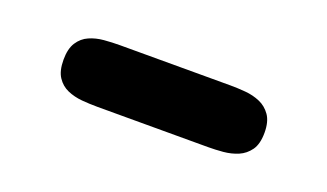

<svg xmlns="http://www.w3.org/2000/svg" viewBox="-30 -789 545 320"><g transform="rotate(20 243.0 -629.5)"><path d="M341.8 -683.6Q354 -683.6 368.2 -682.4Q382.3 -681.2 394.3 -676Q406.2 -670.9 414.1 -659.7Q421.9 -648.4 421.9 -628.9Q421.9 -608.9 414.1 -597.9Q406.2 -586.9 394.3 -581.8Q382.3 -576.7 368.2 -575.4Q354 -574.2 341.8 -574.2H145.5Q131.8 -574.2 117.7 -575.4Q103.5 -576.7 91.8 -581.8Q80.1 -586.9 72.8 -597.9Q65.4 -608.9 65.4 -628.9Q65.4 -648.4 72.8 -659.7Q80.1 -670.9 91.8 -676Q103.5 -681.2 117.7 -682.4Q131.8 -683.6 145.5 -683.6Z"/></g></svg>

Font: Concert One
Style: Regular
Weight: 400
Version: Version 1.003